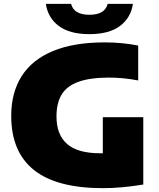

<svg xmlns="http://www.w3.org/2000/svg" viewBox="-20 -971 829 1001"><path d="M727 -360V-9Q613 10 517 10Q276 10 157.2 -84.5Q38.5 -179 38.5 -367Q38.5 -488 92.8 -573.8Q147 -659.5 255.8 -704.8Q364.5 -750 526 -750Q617 -750 700.5 -733.5V-551.5Q624.5 -566.5 545.5 -566.5Q447 -566 387.5 -544Q328 -522 301.2 -477.8Q274.5 -433.5 274.5 -363.5Q274.5 -268.5 330 -220.2Q385.5 -172 501 -172H516V-360ZM219 -951H350.5Q365 -894 446 -894Q527 -894 541.5 -951H673Q662.5 -878.5 605.8 -835.8Q549 -793 446 -793Q343 -793 286.2 -835.8Q229.5 -878.5 219 -951Z"/></svg>

Font: Encode Sans Semi Expanded Black
Style: Regular
Weight: 900
Width: 6
Designer: Multiple Designers
Foundry: Impallari Type
Version: Version 2.000